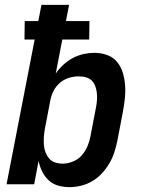

<svg xmlns="http://www.w3.org/2000/svg" viewBox="-20 -760 590 792"><path d="M267 12Q242 12 219.5 5.5Q197 -1 180.5 -16.5Q164 -32 154 -52.5Q144 -73 139 -96L121 0H7L123 -597H81L82 -673H138L151 -740H265L252 -673H349L348 -597H237L210 -457Q224 -477 242 -493.5Q260 -510 281 -521Q302 -532 324.5 -537Q347 -542 369 -542Q397 -542 422 -533Q447 -524 463 -504.5Q479 -485 486.5 -460Q494 -435 496 -408Q498 -381 495 -353.5Q492 -326 487 -299L464 -179Q459 -155 451.5 -131.5Q444 -108 431 -86Q418 -64 400.5 -45Q383 -26 361 -13Q339 0 314.5 6Q290 12 267 12ZM238 -85Q259 -85 280.5 -93.5Q302 -102 317 -119Q332 -136 340.5 -156Q349 -176 353 -197L376 -317Q379 -332 380 -347Q381 -362 379.5 -376.5Q378 -391 373 -404.5Q368 -418 358.5 -427.5Q349 -437 334.5 -441Q320 -445 305 -445Q285 -445 265 -439Q245 -433 228.5 -419.5Q212 -406 202 -387Q192 -368 188 -348L165 -228Q162 -212 161 -195.5Q160 -179 161 -163Q162 -147 167.5 -132.5Q173 -118 182.5 -106.5Q192 -95 207 -90Q222 -85 238 -85Z"/></svg>

Font: Lode Term
Style: Bold Italic
Weight: 700
Italic angle: -11°
Monospace: yes
Designer: Belleve Invis
Foundry: Belleve Invis
Version: Version 29.2.0